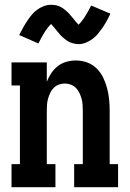

<svg xmlns="http://www.w3.org/2000/svg" viewBox="-20 -780 540 800"><path d="M28 0V-96H63V-424H28V-520H175V-439Q182 -458 193.5 -475Q205 -492 221 -504.5Q237 -517 256.5 -522.5Q276 -528 296 -528Q320 -528 342.5 -520Q365 -512 382 -495.5Q399 -479 409.5 -457.5Q420 -436 426 -413.5Q432 -391 434.5 -367.5Q437 -344 437 -320V-96H472V0H289V-96H325V-320Q325 -333 324 -345.5Q323 -358 319.5 -370Q316 -382 310.5 -393.5Q305 -405 296 -414Q287 -423 275 -427.5Q263 -432 250 -432Q237 -432 225 -427.5Q213 -423 204 -414Q195 -405 189.5 -393.5Q184 -382 180.5 -370Q177 -358 176 -345.5Q175 -333 175 -320V-96H211V0ZM307 -596Q302 -596 296.5 -597Q291 -598 286 -599Q281 -600 276 -602Q271 -604 266 -606.5Q261 -609 257 -612Q253 -615 249.5 -618Q246 -621 241 -625Q236 -629 232.5 -633Q229 -637 226 -641Q223 -645 219.5 -648.5Q216 -652 212.5 -657Q209 -662 205 -666.5Q201 -671 198.5 -673.5Q196 -676 193 -680Q181 -669 168.5 -650Q156 -631 140 -599L60 -634Q69 -652 77.5 -667Q86 -682 94.5 -694.5Q103 -707 112 -718Q121 -729 133.5 -738.5Q146 -748 161.5 -754Q177 -760 193 -760Q198 -760 203.5 -759.5Q209 -759 214 -758Q219 -757 224 -755Q229 -753 234 -750.5Q239 -748 243 -745Q247 -742 250.5 -739Q254 -736 259 -732Q264 -728 267.5 -724Q271 -720 274 -716Q277 -712 280.5 -708.5Q284 -705 287.5 -700Q291 -695 295 -690.5Q299 -686 301.5 -683.5Q304 -681 307 -677Q319 -688 331.5 -707Q344 -726 360 -757L440 -723Q431 -704 422.5 -689Q414 -674 405.5 -662Q397 -650 388 -639Q379 -628 366.5 -618.5Q354 -609 338.5 -602.5Q323 -596 307 -596Z"/></svg>

Font: Iosevka Gothic
Style: Bold
Weight: 700
Monospace: yes
Designer: Belleve Invis
Foundry: Belleve Invis
Version: Version 15.5.1; ttfautohint (v1.8.4)